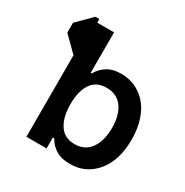

<svg xmlns="http://www.w3.org/2000/svg" viewBox="-173 -890 1002 1040"><g transform="rotate(30 327.5 -370.0)"><path d="M127 -750H151.4V-727.1H256.8V-474.6H263.7Q280.3 -506.8 315.2 -529.8Q350.1 -552.7 404.3 -552.7Q451.7 -552.7 492.4 -534.2Q533.2 -515.6 564 -480.7Q594.7 -445.8 612.3 -392.1Q629.9 -338.4 629.9 -272Q629.9 -140.6 566.9 -65.4Q503.9 9.8 405.8 9.8Q349.1 9.8 314.7 -12.7Q280.3 -35.2 263.7 -67.9H254.4V0H128.4V-511.2H127L38.1 -599.6V-660.6ZM506.3 -272.9Q506.3 -352.5 472.4 -399.9Q438.5 -447.3 373.5 -447.3Q308.6 -447.3 277.3 -399.9Q246.1 -352.5 246.6 -272.9Q246.1 -193.4 277.6 -144.5Q309.1 -95.7 373.5 -95.7Q437.5 -95.7 471.9 -144Q506.3 -192.4 506.3 -272.9Z"/></g></svg>

Font: Interop SemBd
Style: Regular
Weight: 600
Designer: Rasmus Andersson, Google, Jang Haemin
Foundry: jhaemin
Version: Version 1.007